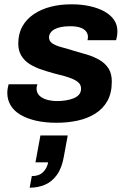

<svg xmlns="http://www.w3.org/2000/svg" viewBox="-20 -559 596 893"><path d="M243 12Q191 12 148.5 2.5Q106 -7 75.5 -25Q45 -43 29.5 -69Q14 -95 14 -127Q14 -138 16 -149Q18 -160 20 -167H154Q152 -162 151 -156.5Q150 -151 150 -148Q150 -127 163.5 -114Q177 -101 199 -95Q221 -89 247 -89Q266 -89 285.5 -92Q305 -95 321.5 -101.5Q338 -108 347.5 -119Q357 -130 357 -147Q357 -163 346.5 -173.5Q336 -184 318.5 -191.5Q301 -199 278 -205.5Q255 -212 230 -218Q201 -226 171.5 -236Q142 -246 118 -261Q94 -276 79.5 -299.5Q65 -323 65 -356Q65 -402 84 -436Q103 -470 137 -493Q171 -516 215.5 -527.5Q260 -539 312 -539Q358 -539 397 -530.5Q436 -522 465 -506Q494 -490 510 -467Q526 -444 526 -414Q526 -400 523.5 -387.5Q521 -375 520 -372H387Q388 -377 388.5 -380.5Q389 -384 389 -387Q389 -403 379 -414.5Q369 -426 351 -431.5Q333 -437 306 -437Q283 -437 265 -433.5Q247 -430 234 -423Q221 -416 214.5 -406Q208 -396 208 -385Q208 -367 224.5 -356.5Q241 -346 268 -339Q295 -332 326 -322Q356 -314 386.5 -304.5Q417 -295 443 -280Q469 -265 484.5 -241Q500 -217 500 -180Q500 -126 479.5 -89.5Q459 -53 423 -30.5Q387 -8 341 2Q295 12 243 12ZM118 314 128 260Q162 260 180.5 241.5Q199 223 204 196H145L168 71H295L277 169Q268 222 245 254Q222 286 189.5 300Q157 314 118 314Z"/></svg>

Font: Archivo SemiBold
Style: Bold Italic
Weight: 700
Italic angle: -10°
Version: Version 2.001